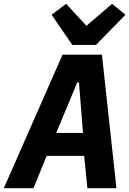

<svg xmlns="http://www.w3.org/2000/svg" viewBox="-57 -984 677 1004"><path d="M400 0 383 -169H187L118 0H-37L270 -698H476L552 0ZM356 -553H347L237 -289H377ZM321 -749 213 -907 289 -964 395 -849 529 -964 599 -907 445 -749Z"/></svg>

Font: IBM Plex Mono
Style: Bold Italic
Weight: 700
Italic angle: -9°
Monospace: yes
Designer: Mike Abbink, Paul van der Laan, Pieter van Rosmalen
Foundry: Bold Monday
Version: Version 2.3